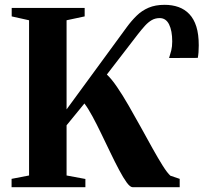

<svg xmlns="http://www.w3.org/2000/svg" viewBox="-20 -776 844 796"><path d="M28 0V-34.5L100.5 -48.5V-692L28.5 -708V-743H331V-708L256 -692V-322.5L506 -664Q525.5 -690.5 546.8 -711.2Q568 -732 596 -744Q624 -756 662.5 -756Q694 -756 720 -746.8Q746 -737.5 765 -717.5Q784 -697.5 794 -665.8Q804 -634 804 -588Q804 -572 803 -559.2Q802 -546.5 800 -536L681 -535.5Q686 -551 690 -566.8Q694 -582.5 694 -604Q694 -648.5 681 -674.8Q668 -701 642 -701Q624 -701 609.5 -692.8Q595 -684.5 581.5 -669.8Q568 -655 552 -634.5L423 -467Q442 -449.5 465.2 -415.5Q488.5 -381.5 513.5 -338Q538.5 -294.5 563.8 -248.8Q589 -203 612.2 -161.2Q635.5 -119.5 654.5 -89.2Q673.5 -59 686.5 -47.5L725 -34.5V0H529.5Q519.5 0 505.2 -19.5Q491 -39 473.8 -71.5Q456.5 -104 437.8 -143Q419 -182 400.2 -221Q381.5 -260 363.5 -293.2Q345.5 -326.5 330 -347L256 -256.5V-48.5L334 -34V0Z"/></svg>

Font: Merriweather 96pt
Style: Bold
Weight: 700
Version: Version 2.100